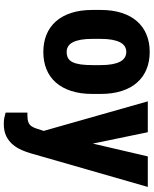

<svg xmlns="http://www.w3.org/2000/svg" viewBox="79 -657 791 989"><g transform="rotate(90 474.5 -162.5)"><path d="M31.2 -243.2V-284.7Q31.2 -347.2 46.6 -394.5Q62 -441.9 90.3 -473.6Q118.7 -505.4 158.4 -521.7Q198.2 -538.1 247.1 -538.1Q296.9 -538.1 336.7 -521.7Q376.5 -505.4 404.8 -473.6Q433.1 -441.9 448.5 -394.5Q463.9 -347.2 463.9 -284.7V-243.2Q463.9 -181.2 448.5 -133.8Q433.1 -86.4 404.8 -54.4Q376.5 -22.5 336.7 -6.3Q296.9 9.8 248 9.8Q198.7 9.8 158.9 -6.3Q119.1 -22.5 90.6 -54.4Q62 -86.4 46.6 -133.8Q31.2 -181.2 31.2 -243.2ZM180.2 -284.7V-243.2Q180.2 -208 184.8 -182.6Q189.5 -157.2 198.2 -141.1Q207 -125 219.5 -117.7Q231.9 -110.4 248 -110.4Q266.6 -110.4 279.5 -117.7Q292.5 -125 300.3 -141.1Q308.1 -157.2 311.8 -182.6Q315.4 -208 315.4 -243.2V-284.7Q315.4 -319.3 310.8 -344.5Q306.2 -369.6 297.6 -385.7Q289.1 -401.9 276.1 -409.7Q263.2 -417.5 247.1 -417.5Q231.4 -417.5 219 -409.7Q206.5 -401.9 198 -385.7Q189.5 -369.6 184.8 -344.5Q180.2 -319.3 180.2 -284.7ZM676.8 -61.5 785.6 -528.3H942.9L768.6 78.6Q762.7 98.6 752.7 121.8Q742.7 145 725.6 166Q708.5 187 682.4 200.2Q656.2 213.4 619.1 213.4Q599.1 213.4 589.1 211.2Q579.1 209 560.1 204.1V91.8Q564.9 91.8 568.1 91.8Q571.3 91.8 576.2 91.8Q598.1 91.8 611.1 86.2Q624 80.6 631.3 69.1Q638.7 57.6 643.6 41ZM661.1 -528.3 738.3 -154.3 755.9 10.3 656.2 14.6 502 -528.3Z"/></g></svg>

Font: Roboto Condensed ExtraBold
Style: Regular
Weight: 800
Designer: Christian Robertson
Foundry: Google
Version: Version 3.008; 2023